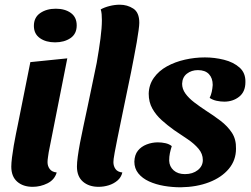

<svg xmlns="http://www.w3.org/2000/svg" viewBox="-20 -774 1068 816"><path d="M119 20Q78 20 53 -2Q28 -24 28 -66Q28 -81 31 -105Q34 -129 38.5 -155.5Q43 -182 48 -206Q53 -230 56 -245L109 -510L266 -526L187 -127Q186 -119 184 -106.5Q182 -94 182 -85Q182 -68 191.5 -55.5Q201 -43 221 -41Q212 -10 182 5Q152 20 119 20ZM214 -594Q175 -594 149.5 -612Q124 -630 124 -664Q124 -700 151 -718.5Q178 -737 217 -737Q256 -737 281 -719Q306 -701 306 -666Q306 -630 279.5 -612Q253 -594 214 -594Z M399 20Q358 20 332.5 -2Q307 -24 307 -66Q307 -83 310.5 -108.5Q314 -134 320 -166.5Q326 -199 334.5 -237.5Q343 -276 352 -319.5Q361 -363 371 -410.5Q381 -458 391 -507Q401 -564 407 -610Q413 -656 413 -688Q413 -702 412 -713.5Q411 -725 408 -734Q424 -743 446 -748.5Q468 -754 489 -754Q521 -754 546.5 -737.5Q572 -721 572 -677Q572 -667 569 -645Q566 -623 561 -593.5Q556 -564 549.5 -531.5Q543 -499 537 -467Q515 -361 501 -293Q487 -225 479 -185.5Q471 -146 467.5 -126.5Q464 -107 463 -99Q462 -91 462 -85Q462 -68 471 -55.5Q480 -43 500 -41Q495 -20 479 -6.5Q463 7 442 13.5Q421 20 399 20Z M748 22Q712 22 677 16Q642 10 613.5 -3Q585 -16 568 -37Q551 -58 551 -87Q552 -116 566 -133.5Q580 -151 603 -160Q626 -169 651 -169Q667 -169 683 -165.5Q699 -162 710 -153Q705 -137 702 -123Q699 -109 699 -91Q700 -66 718 -50Q736 -34 766 -34Q799 -34 820.5 -51Q842 -68 842 -94Q842 -120 824 -141.5Q806 -163 778 -182Q750 -201 720 -221Q692 -241 667.5 -263Q643 -285 627.5 -312.5Q612 -340 612 -376Q613 -414 634 -443.5Q655 -473 689.5 -492Q724 -511 766 -520.5Q808 -530 851 -530Q892 -530 932 -520Q972 -510 998 -487Q1024 -464 1023 -425Q1023 -384 996.5 -363Q970 -342 933 -342Q918 -342 901 -345.5Q884 -349 871 -358Q877 -370 880 -384Q883 -398 884 -413Q884 -442 868 -459Q852 -476 821 -476Q794 -476 774.5 -461Q755 -446 754 -418Q754 -396 768 -376.5Q782 -357 805.5 -339Q829 -321 855 -304Q888 -283 917.5 -260.5Q947 -238 965.5 -210Q984 -182 983 -142Q983 -93 952.5 -56.5Q922 -20 869 0.5Q816 21 748 22Z"/></svg>

Font: Sansita Swashed Light SemiBold
Style: Regular
Weight: 600
Version: Version 1.003